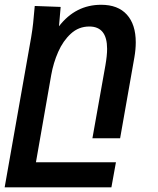

<svg xmlns="http://www.w3.org/2000/svg" viewBox="-40 -579 660 804"><path d="M105.5 -554 214 -550 207 -469Q276.5 -559 383.5 -559Q454 -559 491.2 -517.8Q528.5 -476.5 528.5 -401.5Q528.5 -372 522.5 -337.5L463 0H347L401.5 -306Q408.5 -346.5 408.5 -374.5Q408.5 -468 334 -468Q289.5 -468 256.8 -438Q224 -408 203.8 -362Q183.5 -316 174.5 -265L110.5 100.5H445.5L426.5 205.5H-20.5L90.5 -423Q96 -455.5 98.8 -482.2Q101.5 -509 105.5 -554Z"/></svg>

Font: JuliaMono SemiBold
Style: Italic
Weight: 600
Italic angle: -9°
Monospace: yes
Designer: cormullion
Foundry: corm
Version: Version 0.056; ttfautohint (v1.8.4)